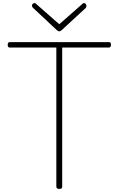

<svg xmlns="http://www.w3.org/2000/svg" viewBox="-20 -1210 769 1244"><path d="M364 14Q345 14 345 -1V-902H41Q37 -902 33.5 -906Q30 -910 30 -920Q30 -929 33.5 -933Q37 -937 41 -937H687Q692 -937 695.5 -933.5Q699 -930 699 -921Q699 -911 695.5 -906.5Q692 -902 687 -902H383V-1Q383 7 379 10.5Q375 14 364 14ZM524 -1190Q531 -1190 535.5 -1184.5Q540 -1179 540 -1171Q540 -1168 539 -1165.5Q538 -1163 536 -1159L380 -1015Q375 -1011 371.5 -1009Q368 -1007 364 -1007Q360 -1007 356.5 -1009Q353 -1011 348 -1015L192 -1161Q190 -1164 188.5 -1167Q187 -1170 187 -1172Q187 -1180 192 -1185Q197 -1190 203 -1190Q208 -1190 210.5 -1188Q213 -1186 216 -1183L364 -1053L512 -1183Q514 -1186 517 -1188Q520 -1190 524 -1190Z"/></svg>

Font: Playwrite US Modern Thin
Style: Regular
Weight: 250
Designer: Veronika Burian, José Scaglione
Foundry: TypeTogether
Version: Version 1.003